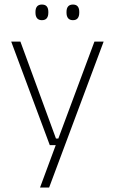

<svg xmlns="http://www.w3.org/2000/svg" viewBox="-20 -674 518 866"><path d="M260 -49 239.5 -39.5 406 -486.5H447.5L201.5 172H160.5L237 -34.5L252.5 -19.5H204.5L30.5 -486.5H72L232.5 -49ZM169 -583Q154.5 -583 147.2 -591.8Q140 -600.5 140 -617V-620.5Q140 -636.5 147.2 -645Q154.5 -653.5 169 -653.5Q184 -653.5 191 -645Q198 -636.5 198 -620.5V-617Q198 -600.5 191 -591.8Q184 -583 169 -583ZM309 -583Q294.5 -583 287.2 -591.8Q280 -600.5 280 -617V-620.5Q280 -636.5 287.2 -645Q294.5 -653.5 309 -653.5Q323.5 -653.5 330.5 -645Q337.5 -636.5 337.5 -620.5V-617Q337.5 -600.5 330.5 -591.8Q323.5 -583 309 -583Z"/></svg>

Font: Anek Bangla ExtraLight
Style: Regular
Weight: 250
Designer: Sulekha Rajkumar (Bangla), Yesha Goshar (Latin)
Foundry: Ek Type
Version: Version 1.003